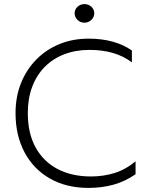

<svg xmlns="http://www.w3.org/2000/svg" viewBox="-20 -904 727 939"><path d="M413 15Q304.5 15 224.2 -30.8Q144 -76.5 100 -159Q56 -241.5 56 -351Q56 -430 82.2 -496.2Q108.5 -562.5 156.5 -611.8Q204.5 -661 269.8 -688Q335 -715 413 -715Q479 -715 532.2 -700Q585.5 -685 625 -657V-599Q584 -630 532.2 -645Q480.5 -660 418 -660Q350 -660 294.2 -638.5Q238.5 -617 198.8 -576.8Q159 -536.5 137.5 -479.5Q116 -422.5 116 -351Q116 -252.5 154 -183.2Q192 -114 261.5 -77.5Q331 -41 425 -41Q486.5 -41 541.2 -58.2Q596 -75.5 643 -115V-52Q593 -17 535.8 -1Q478.5 15 413 15ZM393 -793Q373 -793 359 -806.8Q345 -820.5 345 -839Q345 -858 359.2 -871Q373.5 -884 393 -884Q412.5 -884 426.8 -871Q441 -858 441 -839Q441 -820.5 426.8 -806.8Q412.5 -793 393 -793Z"/></svg>

Font: Geologica-Sharp
Style: Regular
Weight: 100
Designer: Sindre Bremnes, Frode Helland
Foundry: Monokrom Skriftforlag AS
Version: Version 1.010;gftools[0.9.28]